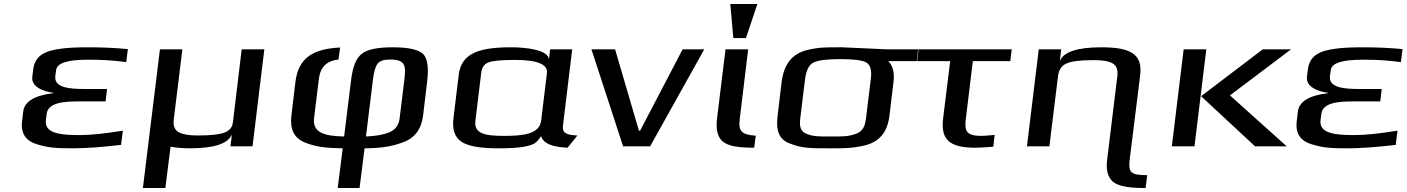

<svg xmlns="http://www.w3.org/2000/svg" viewBox="-20 -730 7021 958"><path d="M209 -131 213 -162C220 -220 303 -224 376 -224H507L514 -286H404C330 -286 249 -291 256 -350L260 -380C264 -415 316 -432 416 -432H436C495 -432 553 -428 610 -420L618 -485C555 -491 491 -494 425 -494C365 -494 317 -492 284 -487C206 -477 155 -454 146 -385L141 -346C136 -298 192 -274 246 -267V-265C152 -254 102 -223 96 -174L90 -124C83 -63 110 -26 165 -10C223 8 263 10 345 10C409 10 489 4 584 -7L593 -78C501 -63 430 -56 378 -56C291 -56 200 -61 209 -131Z M1240 0 1299 -484H1186L1142 -119C1139 -94 1124 -77 1099 -68C1074 -59 1031 -54 968 -54C940 -54 916 -56 897 -61C856 -70 842 -93 847 -134L890 -484H778L693 208H805L831 2C858 7 891 10 928 10C1048 10 1118 -13 1137 -59L1130 0Z M1665 208H1774L1799 10C1883 9 1931 2 1991 -20C2050 -41 2083 -87 2091 -153L2111 -321C2120 -393 2113 -440 2090 -462C2066 -483 2017 -494 1939 -494C1866 -494 1814 -484 1787 -463C1758 -442 1740 -399 1732 -332L1697 -49C1603 -51 1538 -66 1547 -140L1571 -336C1578 -395 1610 -427 1669 -433L1677 -493C1539 -486 1469 -440 1454 -321L1434 -153C1426 -86 1447 -41 1501 -19C1557 3 1605 9 1690 10ZM1998 -336 1974 -140C1970 -106 1953 -83 1925 -71C1895 -58 1856 -51 1806 -49L1841 -334C1846 -372 1853 -398 1864 -412C1874 -426 1895 -433 1926 -433C2002 -433 2006 -403 1998 -336Z M2789 -103 2835 -484H2725L2719 -432C2719 -481 2605 -494 2531 -494C2378 -494 2282 -468 2269 -357L2243 -144C2235 -85 2249 -45 2282 -23C2315 -1 2375 10 2463 10C2518 10 2560 8 2589 3C2646 -7 2656 -16 2680 -51C2689 -16 2733 4 2812 7L2861 -54C2809 -56 2784 -65 2789 -103ZM2494 -52C2402 -52 2344 -62 2352 -127L2381 -366C2384 -393 2396 -411 2418 -419C2439 -427 2484 -431 2551 -431C2661 -431 2714 -409 2709 -366L2680 -127C2671 -61 2591 -52 2494 -52Z M3494 -484H3386L3174 -78H3168L3049 -484H2931L3089 0H3224Z M3671 -136 3713 -484H3600L3558 -141C3554 -108 3555 -82 3562 -62C3579 -3 3646 7 3743 7L3751 -53C3681 -57 3663 -76 3671 -136ZM3702 -540 3759 -710H3624L3639 -540Z M4181 -494C4102 -494 4071 -495 4010 -481C3928 -462 3891 -405 3880 -321L3860 -153C3851 -82 3864 -35 3921 -14C3981 10 4023 10 4119 10C4195 10 4230 10 4289 -3C4370 -21 4408 -72 4418 -153L4438 -319C4444 -368 4435 -403 4412 -425H4554L4561 -484H4403C4382 -484 4203 -494 4181 -494ZM4301 -140C4296 -100 4285 -74 4250 -62C4210 -48 4185 -49 4126 -49C4066 -49 4041 -48 4005 -62C3973 -74 3968 -100 3973 -140L3997 -336C4003 -381 4017 -408 4041 -419C4065 -430 4109 -435 4173 -435C4237 -435 4280 -430 4301 -419C4322 -408 4331 -381 4325 -336Z M4799 -136 4834 -425H5021L5028 -484H4563L4556 -425H4721L4686 -141C4673 -36 4714 7 4845 7C4870 7 4900 5 4936 2L4943 -57C4914 -54 4891 -52 4877 -52C4804 -52 4791 -74 4799 -136Z M5617 64 5669 -355C5682 -461 5619 -494 5476 -494C5355 -494 5286 -471 5268 -425L5275 -484H5163L5104 0H5216L5259 -350C5263 -381 5276 -402 5301 -413C5324 -424 5369 -430 5435 -430C5464 -430 5487 -428 5505 -424C5547 -414 5560 -391 5555 -350L5504 69C5498 117 5507 152 5531 175C5555 197 5606 208 5685 208H5696L5704 144C5620 144 5609 130 5617 64Z M6400 0 6117 -254 6422 -484H6281L5973 -250L6242 0ZM5940 0 5999 -484H5886L5827 0Z M6569 -131 6573 -162C6580 -220 6663 -224 6736 -224H6867L6874 -286H6764C6690 -286 6609 -291 6616 -350L6620 -380C6624 -415 6676 -432 6776 -432H6796C6855 -432 6913 -428 6970 -420L6978 -485C6915 -491 6851 -494 6785 -494C6725 -494 6677 -492 6644 -487C6566 -477 6515 -454 6506 -385L6501 -346C6496 -298 6552 -274 6606 -267V-265C6512 -254 6462 -223 6456 -174L6450 -124C6443 -63 6470 -26 6525 -10C6583 8 6623 10 6705 10C6769 10 6849 4 6944 -7L6953 -78C6861 -63 6790 -56 6738 -56C6651 -56 6560 -61 6569 -131Z"/></svg>

Font: Gamestation Extended
Style: Italic
Weight: 400
Width: 7
Designer: Jonas Hecksher
Foundry: Jonas Hecksher, Playtypeª, e-types AS
Version: Version 1.003